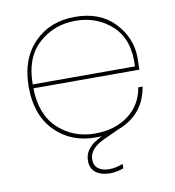

<svg xmlns="http://www.w3.org/2000/svg" viewBox="-81 -619 791 869"><g transform="rotate(-10 314.0 -184.5)"><path d="M80 -279H550Q557 -401 488.5 -465Q420 -529 320 -529Q220 -529 150 -465Q80 -401 80 -279ZM418 166Q387 178 355 178Q315 178 290.5 159.5Q266 141 266 104Q266 43 348 6Q339 7 320 7Q205 7 132.5 -67.5Q60 -142 60 -270Q60 -398 132.5 -472.5Q205 -547 320 -547Q436 -547 502 -477Q568 -407 568 -315Q568 -279 567 -261H80Q82 -139 151.5 -75Q221 -11 320 -11Q411 -11 473 -57Q535 -103 548 -183H568Q547 -55 423 -10L356 21Q286 53 286 103Q286 131 305 145Q324 159 355 159Q384 159 418 146Z"/></g></svg>

Font: SVN-Poppins Thin
Style: Regular
Weight: 100
Designer: Ninad Kale (Devanagari), Jonny Pinhorn (Latin)
Foundry: Indian Type Foundry
Version: Version 3.002 2017